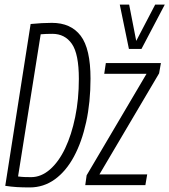

<svg xmlns="http://www.w3.org/2000/svg" viewBox="-20 -810 741 840"><path d="M110 10Q78 10 53.5 8.5Q29 7 3 3L114 -705Q165 -710 207 -710Q290 -710 333 -653.5Q376 -597 376 -466Q376 -363 357 -276Q338 -189 303.5 -125Q269 -61 220 -25.5Q171 10 110 10ZM116 -35Q160 -35 198.5 -68.5Q237 -102 265 -161Q293 -220 309 -298Q325 -376 325 -465Q325 -574 294.5 -618Q264 -662 209 -662Q181 -662 158 -660L59 -38Q74 -36 87 -35.5Q100 -35 116 -35ZM353 0 359 -43 621 -487H436L443 -534H684L676 -489L415 -47H624L616 0ZM701 -790 599 -596H544L504 -790H545L576 -631L659 -790Z"/></svg>

Font: Georama Condensed Light
Style: Italic
Weight: 300
Width: 3
Italic angle: -9°
Designer: Jean-Baptiste Levee
Foundry: Production Type
Version: Version 1.000